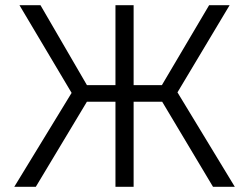

<svg xmlns="http://www.w3.org/2000/svg" viewBox="-20 -720 960 740"><path d="M605 -328H495V0H425V-328H315L118 0H35L256 -362L55 -700H136L315 -392H425V-700H495V-392H604L786 -700H865L664 -364L885 0H801Z"/></svg>

Font: PT Root UI Web
Style: Regular
Weight: 400
Designer: Vitaly Kuzmin
Foundry: ParaType Ltd.
Version: Version 1.000W